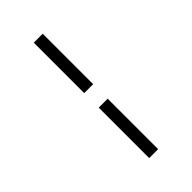

<svg xmlns="http://www.w3.org/2000/svg" viewBox="-309 -917 1235 1235"><g transform="rotate(-45 308.0 -300.0)"><path d="M267.5 -366V-825H348.8V-366ZM267.5 225V-234H348.8V225Z"/></g></svg>

Font: Overpass Mono Light
Style: Regular
Weight: 300
Monospace: yes
Designer: Delve Withrington, Dave Bailey
Foundry: Delve Fonts LLC
Version: Version 4.000